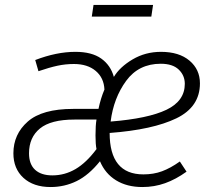

<svg xmlns="http://www.w3.org/2000/svg" viewBox="-20 -743 858 774"><path d="M439 -433Q463 -473 514.5 -503.5Q566 -534 629 -534Q702 -534 744 -498.5Q786 -463 786 -407Q786 -312 691 -266Q596 -220 422 -207Q422 -40 558 -40Q599 -40 633 -52.5Q667 -65 705 -92L732 -51Q689 -20 645.5 -4.5Q602 11 554 11Q492 11 448 -16Q404 -43 383 -93Q338 -37 289 -13Q240 11 184 11Q115 11 74.5 -26Q34 -63 34 -125Q34 -202 92 -253Q150 -304 275 -304H377Q386 -347 401 -382Q399 -429 366 -457Q333 -485 278 -485Q244 -485 211.5 -478Q179 -471 135 -456L122 -501Q208 -534 284 -534Q350 -534 388 -507Q426 -480 439 -433ZM426 -253Q577 -265 651 -300.5Q725 -336 725 -405Q725 -439 700.5 -462.5Q676 -486 628 -486Q539 -486 488.5 -417Q438 -348 426 -253ZM280 -261Q185 -261 141 -225Q97 -189 97 -125Q97 -81 121.5 -58.5Q146 -36 191 -36Q241 -36 284.5 -61.5Q328 -87 369 -142Q365 -161 365 -197Q365 -238 369 -261ZM350 -676 357 -723H597L590 -676Z"/></svg>

Font: FiraGO Light
Style: Italic
Weight: 300
Italic angle: -8°
Designer: bBox Type GmbH
Foundry: bBox Type GmbH
Version: Version 1.001